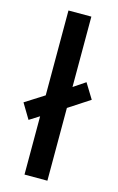

<svg xmlns="http://www.w3.org/2000/svg" viewBox="-128 -809 528 859"><g transform="rotate(15 136.0 -380.0)"><path d="M78 0V-270L32 -241L-10 -311L78 -367V-760H184V-434L239 -471L282 -401L184 -337V0Z"/></g></svg>

Font: Noto Sans Arabic Med
Style: Regular
Weight: 500
Designer: Monotype Design Team, Nadine Chahine, Nizar Qandah and Khaled Hosny
Foundry: Monotype Imaging Inc.
Version: Version 2.012; ttfautohint (v1.8.4.7-5d5b)